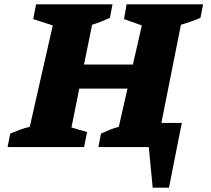

<svg xmlns="http://www.w3.org/2000/svg" viewBox="-20 -677 970 884"><path d="M15 0 27 -62Q49 -71 71.5 -79.5Q94 -88 117 -93L223 -560L133 -589L146 -657H498L486 -595Q446 -576 404 -563L367 -380H592L633 -560L551 -589L563 -657H915L903 -595Q882 -586 859.5 -578Q837 -570 813 -563L723 -111H817L758 187H683L665 0H433L445 -62Q465 -71 485.5 -79.5Q506 -88 527 -93L567 -269H345L309 -90L381 -69L367 0Z"/></svg>

Font: Piazzolla SC ExtraBold
Style: Italic
Weight: 800
Italic angle: -11.3°
Designer: Juan Pablo del Peral
Foundry: Huerta Tipografica
Version: Version 1.330